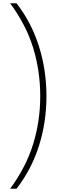

<svg xmlns="http://www.w3.org/2000/svg" viewBox="-20 -886 357 1174"><path d="M264 -298Q264 -138 218 6.5Q172 151 81 268H42Q139 136 182.5 -4.5Q226 -145 226 -298Q226 -452 183 -592.5Q140 -733 42 -866H81Q172 -749 218 -603.5Q264 -458 264 -298Z"/></svg>

Font: Noto Sans Telugu UI ExtraCondensed ExtraLight
Style: Regular
Weight: 200
Width: 2
Designer: Jelle Bosma - Monotype Design Team
Foundry: Monotype Imaging Inc.
Version: Version 2.005